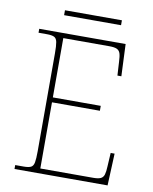

<svg xmlns="http://www.w3.org/2000/svg" viewBox="-91 -896 766 963"><g transform="rotate(10 292.5 -414.0)"><path d="M50 0V-20H93Q118 -20 130 -26Q142 -32 145.5 -51Q149 -70 149 -108V-606Q149 -645 145.5 -663.5Q142 -682 130 -688Q118 -694 93 -694H50V-714H490L497 -551H477L473 -620Q472 -648 467.5 -662.5Q463 -677 450.5 -683Q438 -689 412 -689H177V-387H421V-362H177V-25H446Q472 -25 484.5 -31Q497 -37 501.5 -52Q506 -67 507 -94L511 -163H531L524 0ZM161 -803V-828H451V-803Z"/></g></svg>

Font: Noto Serif Bengali Thin
Style: Regular
Weight: 250
Version: Version 2.003